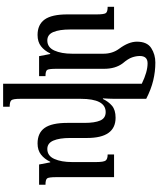

<svg xmlns="http://www.w3.org/2000/svg" viewBox="90 -894 1039 1260"><g transform="rotate(90 610.0 -263.5)"><path d="M680 193Q647 193 637.5 182Q628 171 628 124V-273Q628 -437 715 -437Q755 -437 770.5 -401Q786 -365 786 -298V-186Q786 -83 819 -36.5Q852 10 921 10Q965 10 994 -12.5Q1023 -35 1041 -73H1045L1059 0H1192V-42Q1158 -42 1150 -53Q1142 -64 1142 -113V-492H993V-450Q1022 -450 1032.5 -437.5Q1043 -425 1043 -374V-217Q1043 -146 1022.5 -100Q1002 -54 957 -54Q919 -54 902 -94Q885 -134 885 -204V-315Q885 -502 752 -502Q701 -502 673.5 -478.5Q646 -455 629 -419H625Q626 -437 627 -456.5Q628 -476 628 -495V-703Q566 -735 507.5 -749Q449 -763 390 -763Q337 -763 295 -736Q253 -709 253 -642Q253 -588 299 -526Q332 -482 332 -422V-217Q332 -146 311 -100Q290 -54 245 -54Q206 -54 189.5 -94Q173 -134 173 -204V-492H24V-450Q57 -450 65.5 -438Q74 -426 74 -377V-186Q74 -83 107.5 -36.5Q141 10 209 10Q254 10 283 -12.5Q312 -35 330 -73H334L348 0H479V-42Q446 -42 438.5 -53Q431 -64 431 -113V-427Q431 -501 395 -549Q365 -584 356 -610.5Q347 -637 347 -661Q347 -712 395 -712Q451 -712 529 -674V236H680Z"/></g></svg>

Font: Noto Serif Armenian ExtraCondensed Semi
Style: Regular
Weight: 600
Width: 3
Designer: Monotype Design Team
Foundry: Monotype Imaging Inc.
Version: Version 1.901